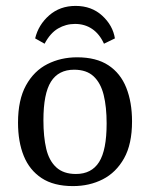

<svg xmlns="http://www.w3.org/2000/svg" viewBox="-20 -620 508 650"><path d="M341 -202Q341 -258 331 -298.5Q321 -339 297 -361.5Q273 -384 231 -384Q178 -384 152.5 -343.5Q127 -303 127 -213Q127 -157 136.5 -116.5Q146 -76 170.5 -53.5Q195 -31 237 -31Q290 -31 315.5 -71.5Q341 -112 341 -202ZM41 -205Q41 -282 68 -331Q95 -380 140.5 -403Q186 -426 241 -426Q306 -426 347 -399Q388 -372 407.5 -323Q427 -274 427 -209Q427 -132 400 -84Q373 -36 328 -13Q283 10 227 10Q162 10 121 -17Q80 -44 60.5 -92Q41 -140 41 -205ZM236 -600Q290 -600 326 -567Q362 -534 369 -490L332 -472Q317 -505 292 -522Q267 -539 234 -539Q203 -539 176.5 -523.5Q150 -508 131 -472L99 -490Q110 -536 146.5 -568Q183 -600 236 -600Z"/></svg>

Font: Yrsa
Style: Regular
Weight: 400
Designer: Anna Giedrys (Yrsa+Rasa design), David Brezina (Yrsa art-direction, Rasa art-direction, design)
Foundry: Rosetta Type Foundry
Version: Version 2.004